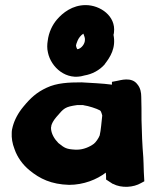

<svg xmlns="http://www.w3.org/2000/svg" viewBox="-20 -725 617 753"><path d="M26 -204C25 -184 28 -163 37 -140C48 -108 69 -79 96 -57C136 -24 181 -2 251 0C308 0 360 -21 395 -48C395 -45 396 -39 396 -34V-21L422 -4H423C457 14 504 10 533 -7L546 -14L544 -51C544 -63 543 -75 543 -84L542 -108C538 -156 536 -205 535 -254C535 -289 535 -312 534 -345C534 -361 531 -380 519 -394C496 -426 449 -409 440 -408L419 -404V-393C383 -398 331 -400 300 -402H299C250 -402 203 -400 163 -381C124 -363 100 -341 72 -307C51 -282 37 -255 30 -229C28 -221 26 -214 26 -204ZM167 -564C165 -552 164 -535 168 -519C180 -461 240 -407 311 -429C341 -434 370 -449 391 -473V-474L392 -475C411 -500 436 -536 425 -589L426 -591L427 -598C435 -662 373 -705 316 -705C264 -705 226 -675 203 -648C186 -628 171 -599 167 -564ZM180 -224C180 -226 181 -227 181 -228V-231C183 -240 189 -252 201 -266C231 -301 234 -306 283 -313H307L308 -312H309C326 -310 360 -299 372 -292C375 -290 377 -287 381 -272C378 -247 376 -215 371 -194C367 -183 355 -166 348 -161C332 -149 307 -138 282 -138H276C240 -140 234 -144 209 -164C194 -179 180 -201 180 -224ZM278 -546C278 -548 280 -556 284 -565C288 -575 297 -587 307 -593C309 -588 313 -577 313 -573V-568C313 -553 300 -537 288 -533C286 -533 285 -532 283 -532C281 -535 278 -543 278 -546Z"/></svg>

Font: Hussar Pisanka
Style: Blk
Weight: 700
Designer: Robert Jablonski
Foundry: Cannot Into Space Fonts
Version: Version 1.070